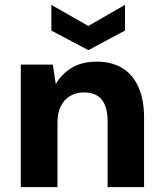

<svg xmlns="http://www.w3.org/2000/svg" viewBox="-20 -765 668 785"><path d="M65 0V-501H196L208 -421Q231 -462 273 -487.5Q315 -513 375 -513Q438 -513 481 -486Q524 -459 546.5 -408Q569 -357 569 -284V0H420V-270Q420 -326 397 -356.5Q374 -387 322 -387Q291 -387 266.5 -372.5Q242 -358 228.5 -330.5Q215 -303 215 -265V0ZM341 -560 190 -640V-745L341 -659L491 -745V-640Z"/></svg>

Font: DM Sans 17pt Black
Style: Regular
Weight: 900
Version: Version 4.004;gftools[0.9.30]